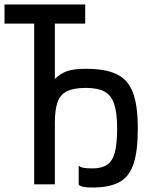

<svg xmlns="http://www.w3.org/2000/svg" viewBox="-20 -820 640 854"><path d="M392 14Q366 14 352.5 11.5Q339 9 330 2V-83Q339 -76 352.5 -73.5Q366 -71 392 -71Q433 -71 457 -87.5Q481 -104 491 -143Q501 -182 501 -249Q501 -318 488 -357Q475 -396 445 -412.5Q415 -429 362 -429Q310 -429 279.5 -415Q249 -401 236.5 -367Q224 -333 224 -274V0H132V-800H224V-469Q250 -494 279.5 -504Q309 -514 362 -514Q450 -514 500 -489.5Q550 -465 571.5 -407.5Q593 -350 593 -249Q593 -150 574.5 -92.5Q556 -35 512 -10.5Q468 14 392 14ZM0 -715V-800H359V-715Z"/></svg>

Font: Victor Mono SemiBold
Style: Regular
Weight: 600
Monospace: yes
Designer: Rune Bjørnerås
Version: Version 1.561;gftools[0.9.30]